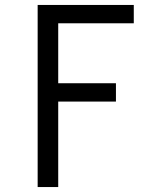

<svg xmlns="http://www.w3.org/2000/svg" viewBox="-20 -540 640 775"><path d="M132 215V-520H520V-446H215V-204H448V-130H215V215Z"/></svg>

Font: Iosevka Custom Extended
Style: Regular
Weight: 400
Width: 7
Monospace: yes
Designer: Belleve Invis
Foundry: Belleve Invis
Version: Version 11.2.4; ttfautohint (v1.8.4)